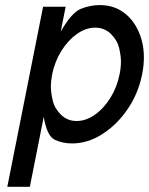

<svg xmlns="http://www.w3.org/2000/svg" viewBox="-20 -549 578 744"><path d="M348.6 -441.9Q313 -441.9 278.3 -417.5Q243.7 -393.1 218 -352.1Q192.4 -311 182.1 -261.2Q177.2 -235.8 177.2 -212.4Q177.2 -190.4 184.3 -159.7Q191.4 -128.9 216.3 -104.5Q241.2 -80.1 276.9 -80.1Q313 -80.1 347.7 -104.5Q382.3 -128.9 408 -170.2Q433.6 -211.4 443.4 -261.2Q448.7 -286.6 448.7 -310.1Q448.7 -332 441.7 -362.5Q434.6 -393.1 409.7 -417.5Q384.8 -441.9 348.6 -441.9ZM259.3 6.8Q222.7 6.8 192.4 -7.3Q162.1 -21.5 149.4 -96.2L95.7 174.8H8.3L147 -522.9H234.4L215.3 -426.3Q257.3 -500.5 293.5 -514.9Q329.6 -529.3 366.2 -529.3Q426.8 -529.3 468.8 -493.2Q510.7 -457 528.3 -396Q537.6 -363.3 537.6 -326.7Q537.6 -295.4 530.8 -261.2Q516.1 -187 474.6 -126.2Q433.1 -65.4 376.5 -29.3Q319.8 6.8 259.3 6.8Z"/></svg>

Font: Qaz
Style: Italic
Weight: 400
Italic angle: -11.25°
Designer: GGBotNet
Foundry: f0n7
Version: 0.70